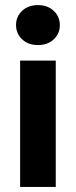

<svg xmlns="http://www.w3.org/2000/svg" viewBox="-20 -734 298 754"><path d="M59 0V-496H199V0ZM129 -557Q91 -557 67 -579.5Q43 -602 43 -636Q43 -669 67 -691.5Q91 -714 129 -714Q167 -714 191 -691.5Q215 -669 215 -635Q215 -602 191 -579.5Q167 -557 129 -557Z"/></svg>

Font: DM Sans 9pt 36pt ExtraBold
Style: Regular
Weight: 800
Version: Version 4.004;gftools[0.9.30]